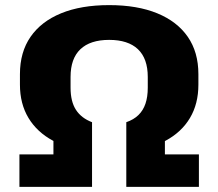

<svg xmlns="http://www.w3.org/2000/svg" viewBox="-20 -731 854 751"><path d="M340 -137Q250 -147 187.5 -180.5Q125 -214 91.5 -269.5Q58 -325 58 -400V-441Q58 -527 99.5 -587Q141 -647 219 -679Q297 -711 407 -711Q517 -711 595 -679Q673 -647 714.5 -587Q756 -527 756 -441V-400Q756 -325 723 -269.5Q690 -214 627.5 -180.5Q565 -147 474 -137V-253Q503 -263 521.5 -281Q540 -299 549 -325.5Q558 -352 558 -388V-430Q558 -502 519.5 -538.5Q481 -575 407 -575Q333 -575 294.5 -538.5Q256 -502 256 -430V-388Q256 -334 277 -301.5Q298 -269 340 -253ZM56 -127H189V-221H340V0H56ZM474 -221H625V-127H758V0H474Z"/></svg>

Font: Pathway Extreme ExtraBold
Style: Regular
Weight: 800
Designer: Eduardo Rodriguez Tunni
Foundry: Eduardo Rodriguez Tunni
Version: Version 1.001;gftools[0.9.26]